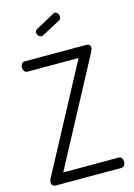

<svg xmlns="http://www.w3.org/2000/svg" viewBox="-140 -1026 764 1097"><g transform="rotate(-15 242.0 -477.5)"><path d="M202 -848Q197 -845 192 -845Q181 -845 173.5 -853.5Q166 -862 166 -873Q166 -885 177 -891L289 -952Q292 -955 297 -955Q308 -955 314.5 -946Q321 -937 321 -927Q321 -911 309 -905ZM109 -61H436Q449 -61 455 -51.5Q461 -42 461 -31Q461 -20 455 -10Q449 0 436 0H48Q37 0 30.5 -6.5Q24 -13 24 -23Q24 -34 30 -46L363 -670H61Q49 -670 42.5 -679.5Q36 -689 36 -701Q36 -712 42 -721.5Q48 -731 61 -731H424Q437 -731 443 -725Q449 -719 449 -710Q449 -698 441 -684Z"/></g></svg>

Font: Dosis
Style: Book
Weight: 400
Designer: EdgarTolentino, PabloImpallari, IginoMarini
Foundry: EdgarTolentino, PabloImpallari, IginoMarini
Version: Version 1.007